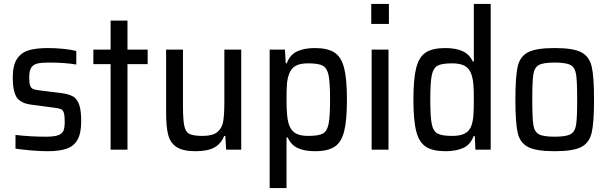

<svg xmlns="http://www.w3.org/2000/svg" viewBox="-20 -763 3103 979"><path d="M59 -5V-75Q133 -66 214 -66Q256 -66 276.5 -73.5Q297 -81 303.5 -96.5Q310 -112 310 -141Q310 -174 305.5 -188Q301 -202 290.5 -206.5Q280 -211 255 -214L142 -229Q85 -236 65 -267Q45 -298 45 -368Q45 -430 66.5 -462.5Q88 -495 126 -506.5Q164 -518 225 -518Q262 -518 302.5 -514Q343 -510 369 -503V-434Q310 -444 228 -444Q191 -444 170.5 -439Q150 -434 139.5 -418.5Q129 -403 129 -371Q129 -342 133 -328.5Q137 -315 147.5 -310Q158 -305 182 -302L295 -288Q332 -283 352.5 -271Q373 -259 383.5 -230Q394 -201 394 -144Q394 -83 375 -50Q356 -17 319 -4.5Q282 8 222 8Q185 8 139 4Q93 0 59 -5Z M544 0V-436H456V-510H544V-658H630V-510H733V-436H630V0Z M827 -188V-510H913V-221Q913 -150 920 -119.5Q927 -89 947 -79.5Q967 -70 1014 -70Q1064 -70 1088 -89.5Q1112 -109 1118 -143.5Q1124 -178 1124 -245V-510H1210V0H1133L1129 -70H1123Q1108 -31 1074 -11.5Q1040 8 977 8Q914 8 881.5 -12.5Q849 -33 838 -74Q827 -115 827 -188Z M1355 -510H1433L1437 -440H1442Q1459 -485 1496 -501.5Q1533 -518 1585 -518Q1650 -518 1685 -495.5Q1720 -473 1734.5 -417Q1749 -361 1749 -256Q1749 -150 1735 -94Q1721 -38 1686.5 -15Q1652 8 1587 8Q1532 8 1498 -8Q1464 -24 1447 -62H1441V196H1355ZM1663 -255Q1663 -342 1655.5 -379Q1648 -416 1626 -428Q1604 -440 1551 -440Q1509 -440 1486 -426.5Q1463 -413 1453 -383Q1445 -361 1443 -332Q1441 -303 1441 -255Q1441 -169 1451 -135Q1461 -100 1484.5 -85Q1508 -70 1551 -70Q1604 -70 1626 -82Q1648 -94 1655.5 -131Q1663 -168 1663 -255Z M1873 -641V-743H1963V-641ZM1875 0V-510H1961V0Z M2088 -254Q2088 -360 2102 -416Q2116 -472 2150.5 -495Q2185 -518 2250 -518Q2304 -518 2339 -502Q2374 -486 2391 -449H2396V-743H2482V0H2404L2401 -69H2395Q2378 -24 2341 -8Q2304 8 2252 8Q2187 8 2152 -14.5Q2117 -37 2102.5 -93Q2088 -149 2088 -254ZM2384 -123Q2392 -146 2394 -176Q2396 -206 2396 -260Q2396 -302 2394 -329.5Q2392 -357 2386 -377Q2376 -411 2352.5 -425.5Q2329 -440 2285 -440Q2233 -440 2211 -428Q2189 -416 2181.5 -379Q2174 -342 2174 -255Q2174 -167 2181.5 -130.5Q2189 -94 2211 -82Q2233 -70 2286 -70Q2327 -70 2350.5 -82.5Q2374 -95 2384 -123Z M2608 -255Q2608 -372 2619.5 -423.5Q2631 -475 2672.5 -496.5Q2714 -518 2808 -518Q2903 -518 2944 -496.5Q2985 -475 2997 -423.5Q3009 -372 3009 -255Q3009 -138 2997 -86.5Q2985 -35 2944 -13.5Q2903 8 2808 8Q2714 8 2672.5 -13.5Q2631 -35 2619.5 -86.5Q2608 -138 2608 -255ZM2923 -255Q2923 -348 2917.5 -383.5Q2912 -419 2889 -431.5Q2866 -444 2808 -444Q2750 -444 2727.5 -431.5Q2705 -419 2699.5 -383.5Q2694 -348 2694 -255Q2694 -162 2699.5 -126.5Q2705 -91 2727.5 -78.5Q2750 -66 2808 -66Q2866 -66 2889 -78.5Q2912 -91 2917.5 -126.5Q2923 -162 2923 -255Z"/></svg>

Font: Saira Semi Condensed
Style: Regular
Weight: 400
Width: 4
Designer: Hector Gatti with collaboration of the Omnibus-Type team
Foundry: Omnibus-Type
Version: Version 1.001; ttfautohint (v1.8)